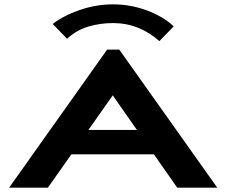

<svg xmlns="http://www.w3.org/2000/svg" viewBox="-20 -862 1040 882"><path d="M794 0 687 -153H308L200 0H22L472 -634H528L978 0ZM498 -424 386 -265H609ZM288 -684 222 -752Q273 -791 347.5 -816.5Q422 -842 500 -842Q578 -842 652.5 -815Q727 -788 778 -741L712 -673Q668 -713 614 -734.5Q560 -756 500 -756Q440 -756 386 -740Q332 -724 288 -684Z"/></svg>

Font: Inconsolata UltraExpanded Black
Style: Regular
Weight: 900
Width: 9
Monospace: yes
Designer: Raph Levien, Cyreal, Brenton Simpson
Foundry: Raph Levien, Cyreal, Google
Version: Version 3.001; ttfautohint (v1.8.2.53-6de2)